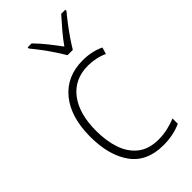

<svg xmlns="http://www.w3.org/2000/svg" viewBox="-241 -826 899 899"><g transform="rotate(-45 208.5 -377.0)"><path d="M269 10Q160 10 107 -63.5Q54 -137 54 -260Q54 -391 115 -465Q176 -539 282 -539Q342 -539 390 -516L380 -483Q356 -494 331 -499Q306 -504 282 -504Q193 -504 143 -439.5Q93 -375 93 -261Q93 -192 111.5 -139Q130 -86 169.5 -55.5Q209 -25 271 -25Q302 -25 331.5 -31.5Q361 -38 387 -49V-14Q364 -3 334 3.5Q304 10 269 10ZM249 -606Q236 -628 217.5 -656Q199 -684 179 -710.5Q159 -737 143 -756V-764H169Q194 -739 220 -706.5Q246 -674 267 -645Q288 -675 313.5 -705Q339 -735 365 -764H392V-756Q375 -736 354.5 -709Q334 -682 315.5 -655Q297 -628 284 -606Z"/></g></svg>

Font: Noto Sans Gurmukhi SemiCondensed ExtraLight
Style: Regular
Weight: 200
Width: 4
Designer: Jelle Bosma - Monotype Design Team
Foundry: Monotype Imaging Inc.
Version: Version 2.004; ttfautohint (v1.8.4.7-5d5b)